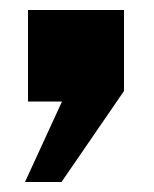

<svg xmlns="http://www.w3.org/2000/svg" viewBox="-20 -203 308 384"><path d="M30 161H103L228 -21V-183H36V0H104Z"/></svg>

Font: Bisquit Text
Style: Bold
Weight: 800
Version: Version 1.004;Glyphs 3.2.3 (3260)